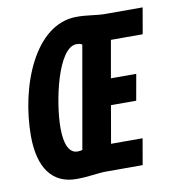

<svg xmlns="http://www.w3.org/2000/svg" viewBox="-80 -775 783 857"><g transform="rotate(-10 311.0 -346.5)"><path d="M197.8 9.8C253.4 9.8 297.9 0 332.5 0H499.5L520 -118.2H377L406.7 -288.1H521L542 -406.2H427.2L457 -575.2H601.1L621.6 -693.4H454.6C408.7 -693.4 377 -703.1 323.7 -703.1C132.8 -703.1 30.8 -437.5 30.8 -214.4C30.8 -70.3 88.9 9.8 197.8 9.8ZM224.1 -110.4C186.5 -110.4 167 -151.9 167 -226.1C167 -345.2 217.8 -583 302.2 -583C312.5 -583 321.8 -581.1 327.6 -576.7L246.1 -113.3C239.7 -111.3 231.9 -110.4 224.1 -110.4Z"/></g></svg>

Font: Cascadia Mono PL
Style: Bold Italic
Weight: 700
Italic angle: -10°
Monospace: yes
Designer: Aaron Bell
Foundry: Saja Typeworks
Version: Version 2404.023